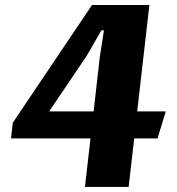

<svg xmlns="http://www.w3.org/2000/svg" viewBox="-20 -735 696 755"><path d="M30.3 -252.4 341.8 -715.3H567.4L519.5 -296.9H631.8L599.6 -190.9H507.8L485.8 0H314L335.9 -190.9H23.4ZM348.1 -296.9 372.6 -512.2 388.7 -615.7H378.9L320.3 -514.6Q283.7 -460 246.8 -405.8Q210 -351.6 173.3 -296.9Z"/></svg>

Font: Proza Libre
Style: Bold Italic
Weight: 700
Designer: Jasper de Waard
Foundry: Jasper de Waard
Version: Version 1.000; ttfautohint (v1.4.1.8-43bc)